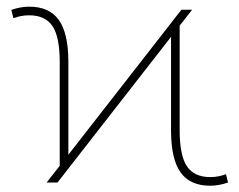

<svg xmlns="http://www.w3.org/2000/svg" viewBox="-20 -558 732 587"><path d="M122.6 0 162.6 -51.3V-367.7Q162.6 -445.3 140.4 -478.3Q118.2 -511.2 69.3 -511.2Q44.4 -511.2 21 -502.4L14.6 -527.8Q43 -537.6 69.3 -537.6Q130.4 -537.6 159.4 -497.6Q188.5 -457.5 189 -371.6V-85L534.7 -528.3H567.4L529.3 -479.5V-160.2Q529.3 -82.5 551.5 -49.6Q573.7 -16.6 622.6 -16.6Q647.5 -16.6 670.9 -25.4L677.2 0Q648.9 9.8 622.6 9.8Q561.5 9.8 532.5 -30.3Q503.4 -70.3 502.9 -156.2V-445.3L155.8 0Z"/></svg>

Font: Roboto Thin
Style: Regular
Weight: 250
Designer: Google
Version: Version 2.134; 2016